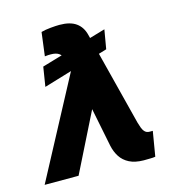

<svg xmlns="http://www.w3.org/2000/svg" viewBox="-112 -852 896 961"><g transform="rotate(-15 336.0 -372.0)"><path d="M494.1 -674.8 477.1 -575.7 134.3 -472.7 150.4 -573.7ZM337.9 -316.9 179.7 0H3.9L293.9 -544.9L407.2 -544.4ZM282.2 -754.4Q337.4 -754.4 368.2 -732.4Q398.9 -710.4 409.2 -668.9L533.7 -179.7Q537.6 -166.5 542.5 -152.8Q547.4 -139.2 556.4 -130.1Q565.4 -121.1 579.6 -121.1Q585.4 -121.1 589.6 -121.1Q593.8 -121.1 596.7 -121.1L575.2 7.3Q563.5 9.3 548.3 9.3Q533.2 9.3 514.6 9.8Q470.2 9.3 440.9 -5.6Q411.6 -20.5 395 -46.4Q378.4 -72.3 371.6 -105L299.3 -465.8L265.6 -581.1Q259.8 -601.6 244.9 -612.3Q230 -623 202.6 -623Q196.8 -623 189.2 -622.8Q181.6 -622.6 171.4 -621.1L187 -743.2Q207 -749 235.8 -751.7Q264.6 -754.4 282.2 -754.4Z"/></g></svg>

Font: Inter 20pt ExtraBold
Style: Italic
Weight: 800
Italic angle: -9.3988°
Version: Version 4.001;git-66647c0bb